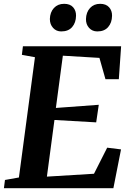

<svg xmlns="http://www.w3.org/2000/svg" viewBox="-28 -985 687 1005"><path d="M-7.5 0 -2 -43 71 -56 155 -685.5 86.5 -698 92 -743H606L594 -570.5H524L492.5 -682L301 -693.5L264.5 -420L489 -436.5L475.5 -344.5L257 -357L217.5 -60.5L464 -75.5L533 -212L605.5 -203L565.5 0ZM292.5 -820.5Q266.5 -820.5 249.8 -839Q233 -857.5 233 -885.5Q234 -921 254.2 -943Q274.5 -965 307.5 -965Q339 -965 354.8 -947Q370.5 -929 370 -902.5Q369.5 -866.5 349.8 -843.5Q330 -820.5 292.5 -820.5ZM481.5 -820.5Q455 -820.5 438.2 -839Q421.5 -857.5 422 -885.5Q423 -921 443.2 -943Q463.5 -965 496 -965Q527 -965 543 -947Q559 -929 558.5 -902.5Q558 -866.5 538.2 -843.5Q518.5 -820.5 481.5 -820.5Z"/></svg>

Font: Merriweather 36pt
Style: Bold Italic
Weight: 700
Italic angle: -7.8°
Version: Version 2.101